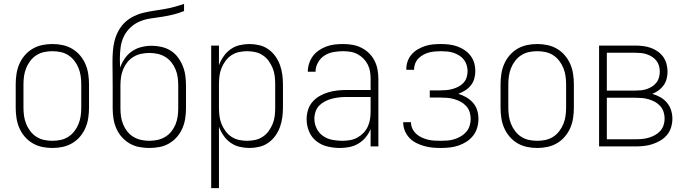

<svg xmlns="http://www.w3.org/2000/svg" viewBox="-20 -755 3540 990"><path d="M250 8Q223 8 197 2.5Q171 -3 148 -16.5Q125 -30 107.5 -50.5Q90 -71 79.5 -95.5Q69 -120 65 -146.5Q61 -173 61 -200V-320Q61 -347 65 -373.5Q69 -400 79.5 -424.5Q90 -449 107.5 -469.5Q125 -490 148 -503.5Q171 -517 197 -522.5Q223 -528 250 -528Q277 -528 303 -522.5Q329 -517 352 -503.5Q375 -490 392.5 -469.5Q410 -449 420.5 -424.5Q431 -400 435 -373.5Q439 -347 439 -320V-200Q439 -173 435 -146.5Q431 -120 420.5 -95.5Q410 -71 392.5 -50.5Q375 -30 352 -16.5Q329 -3 303 2.5Q277 8 250 8ZM250 -29Q272 -29 293 -33.5Q314 -38 332 -49.5Q350 -61 363.5 -78.5Q377 -96 385 -116Q393 -136 396 -157Q399 -178 399 -200V-320Q399 -342 396 -363Q393 -384 385 -404Q377 -424 363.5 -441.5Q350 -459 332 -470.5Q314 -482 293 -486.5Q272 -491 250 -491Q228 -491 207 -486.5Q186 -482 168 -470.5Q150 -459 136.5 -441.5Q123 -424 115 -404Q107 -384 104 -363Q101 -342 101 -320V-200Q101 -178 104 -157Q107 -136 115 -116Q123 -96 136.5 -78.5Q150 -61 168 -49.5Q186 -38 207 -33.5Q228 -29 250 -29Z M750 8Q724 8 697.5 3Q671 -2 648 -15.5Q625 -29 607.5 -49Q590 -69 579.5 -93.5Q569 -118 565 -144Q561 -170 561 -196V-314Q561 -345 560.5 -375.5Q560 -406 560 -436Q560 -463 562 -490.5Q564 -518 570.5 -544Q577 -570 590 -594.5Q603 -619 622.5 -638Q642 -657 666.5 -669.5Q691 -682 717 -688.5Q743 -695 770 -699Q797 -703 823.5 -707.5Q850 -712 876.5 -719Q903 -726 929 -735V-698Q902 -687 873.5 -680Q845 -673 816 -668.5Q787 -664 758 -660Q729 -656 702 -645Q675 -634 653 -613.5Q631 -593 618.5 -567Q606 -541 602 -511.5Q598 -482 598 -453Q598 -441 598.5 -429.5Q599 -418 599 -406Q608 -431 623.5 -453.5Q639 -476 661 -491Q683 -506 709.5 -512.5Q736 -519 762 -519Q788 -519 813.5 -513Q839 -507 860.5 -493.5Q882 -480 897.5 -459Q913 -438 922.5 -414.5Q932 -391 935.5 -365.5Q939 -340 939 -314V-196Q939 -170 935 -144Q931 -118 920.5 -93.5Q910 -69 892.5 -49Q875 -29 852 -15.5Q829 -2 802.5 3Q776 8 750 8ZM750 -29Q771 -29 792 -33.5Q813 -38 831.5 -49Q850 -60 863.5 -77Q877 -94 885 -113.5Q893 -133 896 -154Q899 -175 899 -196V-314Q899 -336 896 -357Q893 -378 885 -397.5Q877 -417 863.5 -434Q850 -451 831.5 -462Q813 -473 792 -477.5Q771 -482 750 -482Q729 -482 708 -477.5Q687 -473 668.5 -462Q650 -451 636.5 -434Q623 -417 615 -397.5Q607 -378 604 -357Q601 -336 601 -314V-196Q601 -175 604 -154Q607 -133 615 -113.5Q623 -94 636.5 -77Q650 -60 668.5 -49Q687 -38 708 -33.5Q729 -29 750 -29Z M1069 215V-520H1109V-419Q1118 -443 1133 -464.5Q1148 -486 1169 -501Q1190 -516 1215.5 -522Q1241 -528 1266 -528Q1292 -528 1317 -522Q1342 -516 1363 -501.5Q1384 -487 1399.5 -465.5Q1415 -444 1423.5 -420Q1432 -396 1435.5 -371Q1439 -346 1439 -320V-200Q1439 -174 1435.5 -149Q1432 -124 1423.5 -100Q1415 -76 1399.5 -54.5Q1384 -33 1363 -18.5Q1342 -4 1317 2Q1292 8 1266 8Q1241 8 1215.5 2Q1190 -4 1169 -19Q1148 -34 1133 -55.5Q1118 -77 1109 -101V215ZM1254 -29Q1275 -29 1296 -33.5Q1317 -38 1335 -50Q1353 -62 1365.5 -79.5Q1378 -97 1386 -116.5Q1394 -136 1396.5 -157.5Q1399 -179 1399 -200V-320Q1399 -341 1396.5 -362.5Q1394 -384 1386 -403.5Q1378 -423 1365.5 -440.5Q1353 -458 1335 -470Q1317 -482 1296 -486.5Q1275 -491 1254 -491Q1233 -491 1212 -486.5Q1191 -482 1173 -470Q1155 -458 1142.5 -440.5Q1130 -423 1122 -403.5Q1114 -384 1111.5 -362.5Q1109 -341 1109 -320V-200Q1109 -179 1111.5 -157.5Q1114 -136 1122 -116.5Q1130 -97 1142.5 -79.5Q1155 -62 1173 -50Q1191 -38 1212 -33.5Q1233 -29 1254 -29Z M1733 8Q1701 8 1669 0.5Q1637 -7 1611.5 -27Q1586 -47 1573.5 -77.5Q1561 -108 1561 -140Q1561 -164 1568 -187.5Q1575 -211 1591 -229.5Q1607 -248 1628 -260Q1649 -272 1672.5 -279Q1696 -286 1720 -288.5Q1744 -291 1768 -291H1891V-348Q1891 -367 1888 -386Q1885 -405 1876 -422.5Q1867 -440 1853.5 -453.5Q1840 -467 1823 -476Q1806 -485 1787 -488Q1768 -491 1749 -491Q1724 -491 1699 -486.5Q1674 -482 1653 -468.5Q1632 -455 1619.5 -432.5Q1607 -410 1607 -385H1567Q1567 -407 1574 -428Q1581 -449 1593.5 -466Q1606 -483 1624.5 -495.5Q1643 -508 1663.5 -515.5Q1684 -523 1705.5 -525.5Q1727 -528 1749 -528Q1773 -528 1797 -524Q1821 -520 1843 -509Q1865 -498 1882.5 -481Q1900 -464 1911 -442.5Q1922 -421 1926.5 -396.5Q1931 -372 1931 -348V0H1891V-90Q1882 -67 1866 -47.5Q1850 -28 1828.5 -15Q1807 -2 1782.5 3Q1758 8 1733 8ZM1745 -29Q1765 -29 1785 -32.5Q1805 -36 1822.5 -45.5Q1840 -55 1854 -69.5Q1868 -84 1876.5 -102.5Q1885 -121 1888 -140.5Q1891 -160 1891 -180V-255H1768Q1749 -255 1730 -253Q1711 -251 1693 -246.5Q1675 -242 1658 -233.5Q1641 -225 1627.5 -212Q1614 -199 1607.5 -180.5Q1601 -162 1601 -143Q1601 -117 1612.5 -93Q1624 -69 1645.5 -54Q1667 -39 1693 -34Q1719 -29 1745 -29Z M2253 8Q2231 8 2209.5 6Q2188 4 2167 -2Q2146 -8 2126 -18Q2106 -28 2091 -44Q2076 -60 2067.5 -80.5Q2059 -101 2059 -123V-125H2099V-124Q2099 -107 2106.5 -91.5Q2114 -76 2126.5 -64.5Q2139 -53 2154.5 -46Q2170 -39 2186 -35Q2202 -31 2219 -30Q2236 -29 2253 -29Q2271 -29 2289 -30.5Q2307 -32 2324 -37.5Q2341 -43 2357 -52.5Q2373 -62 2384.5 -75.5Q2396 -89 2401.5 -106.5Q2407 -124 2407 -142Q2407 -160 2401.5 -177.5Q2396 -195 2383.5 -208.5Q2371 -222 2355 -230.5Q2339 -239 2321.5 -244Q2304 -249 2286 -250.5Q2268 -252 2250 -252H2196V-289H2250Q2266 -289 2282.5 -290.5Q2299 -292 2314.5 -296.5Q2330 -301 2344.5 -308.5Q2359 -316 2370 -328Q2381 -340 2386 -356Q2391 -372 2391 -388Q2391 -404 2386 -420Q2381 -436 2371 -448.5Q2361 -461 2347 -469.5Q2333 -478 2317.5 -483Q2302 -488 2285.5 -489.5Q2269 -491 2253 -491Q2237 -491 2221.5 -489.5Q2206 -488 2191 -484Q2176 -480 2162.5 -472.5Q2149 -465 2138 -454Q2127 -443 2121 -428Q2115 -413 2115 -398V-395H2075V-399Q2075 -420 2082 -439.5Q2089 -459 2102.5 -474.5Q2116 -490 2134 -500.5Q2152 -511 2171.5 -517.5Q2191 -524 2211.5 -526Q2232 -528 2253 -528Q2274 -528 2295.5 -525.5Q2317 -523 2337 -516Q2357 -509 2375 -497Q2393 -485 2406 -468Q2419 -451 2425 -430.5Q2431 -410 2431 -388Q2431 -369 2425.5 -349.5Q2420 -330 2407.5 -314.5Q2395 -299 2378 -288.5Q2361 -278 2343 -271Q2364 -265 2384 -253.5Q2404 -242 2419 -225Q2434 -208 2440.5 -186.5Q2447 -165 2447 -142Q2447 -119 2440.5 -96.5Q2434 -74 2419.5 -55.5Q2405 -37 2385.5 -24.5Q2366 -12 2344 -4.5Q2322 3 2299 5.5Q2276 8 2253 8Z M2750 8Q2723 8 2697 2.5Q2671 -3 2648 -16.5Q2625 -30 2607.5 -50.5Q2590 -71 2579.5 -95.5Q2569 -120 2565 -146.5Q2561 -173 2561 -200V-320Q2561 -347 2565 -373.5Q2569 -400 2579.5 -424.5Q2590 -449 2607.5 -469.5Q2625 -490 2648 -503.5Q2671 -517 2697 -522.5Q2723 -528 2750 -528Q2777 -528 2803 -522.5Q2829 -517 2852 -503.5Q2875 -490 2892.5 -469.5Q2910 -449 2920.5 -424.5Q2931 -400 2935 -373.5Q2939 -347 2939 -320V-200Q2939 -173 2935 -146.5Q2931 -120 2920.5 -95.5Q2910 -71 2892.5 -50.5Q2875 -30 2852 -16.5Q2829 -3 2803 2.5Q2777 8 2750 8ZM2750 -29Q2772 -29 2793 -33.5Q2814 -38 2832 -49.5Q2850 -61 2863.5 -78.5Q2877 -96 2885 -116Q2893 -136 2896 -157Q2899 -178 2899 -200V-320Q2899 -342 2896 -363Q2893 -384 2885 -404Q2877 -424 2863.5 -441.5Q2850 -459 2832 -470.5Q2814 -482 2793 -486.5Q2772 -491 2750 -491Q2728 -491 2707 -486.5Q2686 -482 2668 -470.5Q2650 -459 2636.5 -441.5Q2623 -424 2615 -404Q2607 -384 2604 -363Q2601 -342 2601 -320V-200Q2601 -178 2604 -157Q2607 -136 2615 -116Q2623 -96 2636.5 -78.5Q2650 -61 2668 -49.5Q2686 -38 2707 -33.5Q2728 -29 2750 -29Z M3256 0H3069V-520H3256Q3276 -520 3296 -517.5Q3316 -515 3335 -508.5Q3354 -502 3371 -490Q3388 -478 3399.5 -462Q3411 -446 3416.5 -426Q3422 -406 3422 -386Q3422 -368 3417.5 -349.5Q3413 -331 3402 -315.5Q3391 -300 3376 -289Q3361 -278 3343 -271Q3365 -265 3384.5 -254Q3404 -243 3418.5 -226Q3433 -209 3440 -187.5Q3447 -166 3447 -143Q3447 -121 3440.5 -99Q3434 -77 3419.5 -59.5Q3405 -42 3385.5 -30.5Q3366 -19 3345 -12Q3324 -5 3301.5 -2.5Q3279 0 3256 0ZM3109 -288H3256Q3271 -288 3286 -289.5Q3301 -291 3315.5 -296Q3330 -301 3342.5 -309Q3355 -317 3364.5 -329Q3374 -341 3378 -356Q3382 -371 3382 -386Q3382 -401 3378 -415.5Q3374 -430 3364.5 -442Q3355 -454 3342.5 -462Q3330 -470 3315.5 -475Q3301 -480 3286 -481.5Q3271 -483 3256 -483H3109ZM3109 -37H3256Q3274 -37 3291 -38.5Q3308 -40 3325 -45Q3342 -50 3357.5 -58.5Q3373 -67 3384.5 -80Q3396 -93 3401.5 -109.5Q3407 -126 3407 -144Q3407 -161 3401.5 -178Q3396 -195 3384.5 -208Q3373 -221 3357.5 -229.5Q3342 -238 3325 -243Q3308 -248 3291 -249.5Q3274 -251 3256 -251H3109Z"/></svg>

Font: Iosevka Term Curly Extralight
Style: Regular
Weight: 200
Designer: Belleve Invis
Foundry: Belleve Invis
Version: Version 32.3.0